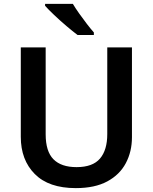

<svg xmlns="http://www.w3.org/2000/svg" viewBox="-20 -958 786 988"><path d="M659 -252Q659 -178 627.5 -118.5Q596 -59 532 -24.5Q468 10 370 10Q231 10 159 -62.5Q87 -135 87 -254V-714H215V-267Q215 -179 255 -138.5Q295 -98 374 -98Q457 -98 494.5 -142Q532 -186 532 -268V-714H659ZM355 -938Q368 -916 387.5 -888.5Q407 -861 427 -835Q447 -809 463 -791V-778H379Q355 -796 322 -824Q289 -852 258.5 -881Q228 -910 212 -928V-938Z"/></svg>

Font: Noto Sans Medefaidrin SemiBold
Style: Regular
Weight: 600
Designer: Dalton Maag Ltd
Foundry: Dalton Maag Ltd
Version: Version 1.002; ttfautohint (v1.8.4.7-5d5b)